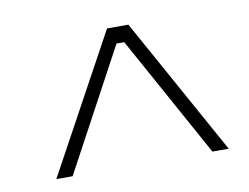

<svg xmlns="http://www.w3.org/2000/svg" viewBox="-50 -767 632 487"><g transform="rotate(-10 266.0 -523.0)"><path d="M59 -346H101L269 -658H289L461 -346H503L307 -700H252Z"/></g></svg>

Font: Fixel Display 20240404 ExLight
Style: Italic
Weight: 200
Italic angle: -10°
Designer: AlfaBravo + MacPaw
Foundry: Kyrylo Tkachov, Marchela Mozhyna, Serhii Makarenko, Maria Weinstein, Zakhar Kryvoshyya
Version: Version 1.211;Glyphs 3.2 (3225)